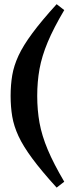

<svg xmlns="http://www.w3.org/2000/svg" viewBox="-20 -734 336 895"><path d="M153.5 -287Q153.5 -221 164.2 -161.5Q175 -102 202.5 -36.5Q230 29 279.5 113L244 140.5Q173.5 63 130.8 5.2Q88 -52.5 66.2 -99.5Q44.5 -146.5 37 -191.2Q29.5 -236 29.5 -287Q29.5 -338 37 -382.8Q44.5 -427.5 66.2 -474.5Q88 -521.5 130.8 -579.2Q173.5 -637 244 -714.5L279.5 -687Q230 -603.5 202.5 -537.8Q175 -472 164.2 -412.5Q153.5 -353 153.5 -287Z"/></svg>

Font: Newsreader Text ExtraBold
Style: Regular
Weight: 800
Designer: Hugues Gentile
Foundry: Production Type
Version: Version 1.001